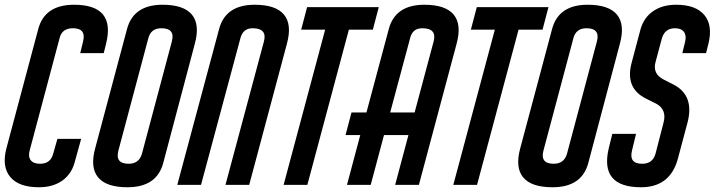

<svg xmlns="http://www.w3.org/2000/svg" viewBox="-57 -779 3012 809"><path d="M285 -194 257 -93Q243 -44 204 -17Q165 10 107 10Q22 10 -14 -33.5Q-50 -77 -30 -154L104 -656Q131 -759 255 -759Q431 -759 390 -595L380 -555H281L293 -604Q307 -660 250 -660Q204 -660 194 -618L68 -145Q61 -119 72.5 -104Q84 -89 112 -89Q156 -89 167 -131L185 -194Z M628 -759Q717 -759 751.5 -717.5Q786 -676 764 -595L631 -93Q604 10 480 10Q391 10 356.5 -31.5Q322 -73 344 -154L478 -656Q505 -759 628 -759ZM541 -131 667 -604Q682 -660 623 -660Q579 -660 568 -618L442 -145Q427 -89 485 -89Q529 -89 541 -131Z M893 0 1055 -604Q1070 -660 1007 -660Q967 -660 956 -618L790 0H690L866 -656Q893 -759 1016 -759Q1105 -759 1139.5 -717.5Q1174 -676 1152 -595L993 0Z M1539 -749 1514 -654H1413L1238 0H1138L1313 -654H1212L1237 -749Z M1731 -759Q1820 -759 1854.5 -717.5Q1889 -676 1867 -595L1708 0H1608L1664 -210H1561L1505 0H1405L1461 -210H1399L1424 -305H1487L1581 -656Q1608 -759 1731 -759ZM1770 -604Q1785 -660 1722 -660Q1681 -660 1671 -618L1587 -305H1690Z M2254 -749 2229 -654H2128L1953 0H1853L2028 -654H1927L1952 -749Z M2419 -759Q2508 -759 2542.5 -717.5Q2577 -676 2555 -595L2422 -93Q2395 10 2271 10Q2182 10 2147.5 -31.5Q2113 -73 2135 -154L2269 -656Q2296 -759 2419 -759ZM2332 -131 2458 -604Q2473 -660 2414 -660Q2370 -660 2359 -618L2233 -145Q2218 -89 2276 -89Q2320 -89 2332 -131Z M2792 -759Q2875 -759 2911 -715.5Q2947 -672 2928 -595L2918 -555H2818L2830 -604Q2836 -630 2824.5 -645Q2813 -660 2787 -660Q2745 -660 2732 -618L2705 -517Q2692 -468 2739 -444L2784 -421Q2869 -375 2840 -263L2800 -113Q2768 10 2644 10Q2469 10 2508 -154L2523 -215H2623L2606 -145Q2592 -89 2649 -89Q2693 -89 2705 -131L2739 -263Q2753 -316 2710 -341L2666 -363Q2576 -407 2604 -513L2642 -656Q2656 -705 2695 -732Q2734 -759 2792 -759Z"/></svg>

Font: Air America
Style: Regular
Weight: 400
Designer: William G. Sherman
Foundry: Aaron Bell – Saja Typeworks
Version: Version 1.100;PS 001.100;hotconv 1.0.88;makeotf.lib2.5.64775